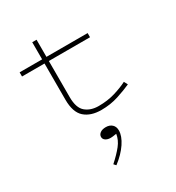

<svg xmlns="http://www.w3.org/2000/svg" viewBox="-178 -564 880 961"><g transform="rotate(-30 262.0 -84.0)"><path d="M286 11Q225 11 190 -20Q155 -51 155 -124V-333H25V-357H155V-456H180V-357H418V-333H180V-124Q180 -62 209 -37.5Q238 -13 284 -13Q336 -13 379 -26Q422 -39 453 -55L464 -34Q431 -19 385 -4Q339 11 286 11ZM310 143Q310 175 284 214Q258 253 212 288L201 276Q239 242 262 213Q285 184 290 151Q282 152 273.5 153.5Q265 155 255 155Q239 155 227.5 147.5Q216 140 216 127Q216 114 228 105Q240 96 261 96Q283 96 296.5 108.5Q310 121 310 143Z"/></g></svg>

Font: Padyakke Expanded One
Style: Regular
Weight: 400
Designer: James Puckett
Foundry: Dunwich Type Founders
Version: Version 1.500; ttfautohint (v1.8.4.7-5d5b)